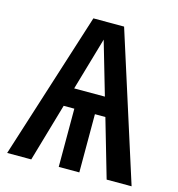

<svg xmlns="http://www.w3.org/2000/svg" viewBox="-106 -800 826 892"><g transform="rotate(15 307.5 -354.0)"><path d="M607.2 0H487.2L406.2 -279.5H355.9V0.5H256.9V-279.5H205.6L124.6 0H8.7L233.8 -707.7H381.5ZM305.6 -624.6 231.8 -370.3H379.5Z"/></g></svg>

Font: Fira Code Fixed Medium
Style: Regular
Weight: 500
Monospace: yes
Designer: Carrois Corporate, Edenspiekermann AG, Nikita Prokopov
Foundry: Carrois Corporate, Edenspiekermann AG, Nikita Prokopov
Version: Version 5.002